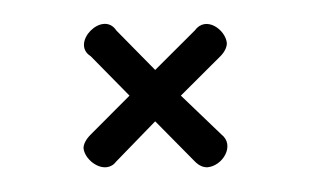

<svg xmlns="http://www.w3.org/2000/svg" viewBox="-20 -109 270 157"><path d="M48.3 12.2C49.3 22.9 66.4 34.7 75.2 22.9L106.9 -9.8L139.2 22.9C142.6 26.4 146 27.8 149.4 27.8C162.1 26.9 172.4 9.8 161.1 1L127.9 -30.8L160.2 -63C163.6 -66.4 165.5 -70.3 165.5 -73.7C164.6 -84.5 148.4 -96.7 139.2 -84L106.9 -51.8L75.2 -84C64 -101.1 37.1 -73.7 54.2 -63L85.9 -30.8L54.2 1C50.3 4.9 48.3 8.8 48.3 12.2Z"/></svg>

Font: Nemoy
Style: Light
Weight: 300
Designer: BSozoo
Foundry: BSozoo
Version: Version 001.000